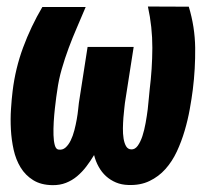

<svg xmlns="http://www.w3.org/2000/svg" viewBox="-20 -549 627 580"><path d="M238.8 -527.8Q226.1 -497.1 212.6 -466.3Q199.2 -435.5 187.5 -404.1Q175.8 -372.6 166.5 -340.3Q157.2 -308.1 152.8 -274.9Q151.9 -270 149.9 -255.4Q147.9 -240.7 145.8 -221.4Q143.6 -202.1 142.3 -180.7Q141.1 -159.2 141.6 -141.1Q142.1 -123 145.5 -110.6Q148.9 -98.1 156.7 -97.2Q168.9 -95.2 178 -103.3Q187 -111.3 193.6 -124.8Q200.2 -138.2 204.6 -155.3Q209 -172.4 211.9 -188.7Q214.8 -205.1 216.1 -218.5Q217.3 -231.9 218.3 -238.3L244.6 -407.2H383.8L357.4 -238.3Q356.9 -233.4 355.5 -221.4Q354 -209.5 352.8 -193.8Q351.6 -178.2 351.3 -161.4Q351.1 -144.5 353.3 -130.6Q355.5 -116.7 360.8 -107.4Q366.2 -98.1 376.5 -97.7Q387.7 -97.2 396 -108.6Q404.3 -120.1 410.2 -137.9Q416 -155.8 419.9 -177.5Q423.8 -199.2 426.3 -219.2Q428.7 -239.3 429.9 -255.4Q431.2 -271.5 432.1 -278.3Q439.9 -340.8 440.2 -404.1Q440.4 -467.3 426.8 -529.3L550.3 -528.8Q568.8 -467.8 569.6 -404.5Q570.3 -341.3 562.5 -278.8Q559.1 -251.5 553.2 -219Q547.4 -186.5 537.8 -154.1Q528.3 -121.6 514.2 -91.3Q500 -61 479.7 -38.3Q459.5 -15.6 431.6 -2.2Q403.8 11.2 367.7 9.8Q347.2 9.3 330.3 2.2Q313.5 -4.9 300.3 -16.8Q287.1 -28.8 278.1 -45.2Q269 -61.5 264.2 -80.6Q253.4 -62.5 240.7 -45.9Q228 -29.3 212.9 -16.6Q197.8 -3.9 179.2 3.4Q160.6 10.7 138.2 10.3Q103.5 9.8 80.1 -4.9Q56.6 -19.5 42.2 -43.2Q27.8 -66.9 21.2 -96.7Q14.6 -126.5 12.9 -158Q11.2 -189.5 13.2 -219.5Q15.1 -249.5 18.1 -273.9Q26.4 -342.3 49.8 -405.5Q73.2 -468.8 107.9 -527.8Z"/></svg>

Font: Roboto Mono
Style: Bold Italic
Weight: 700
Designer: Google
Version: Version 2.000985; 2015; ttfautohint (v1.3)